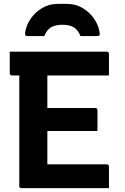

<svg xmlns="http://www.w3.org/2000/svg" viewBox="-20 -965 640 985"><path d="M30 -700H527Q532 -700 534 -698.5Q536 -697 537.5 -695Q539 -693 539 -689Q539 -658 539 -633.5Q539 -609 539 -578H41Q38 -578 35.5 -579.5Q33 -581 31.5 -583.5Q30 -586 30 -589Q30 -620 30 -645Q30 -670 30 -700ZM168 -411H469Q473 -411 475 -409.5Q477 -408 478.5 -406Q480 -404 480 -400Q480 -379 480 -361Q480 -343 480 -327Q480 -311 480 -293H168ZM90 0Q87 0 85 -0.5Q83 -1 81.5 -2.5Q80 -4 79.5 -6Q79 -8 79 -11Q79 -38 79 -89.5Q79 -141 79 -207.5Q79 -274 79 -347.5Q79 -421 79 -493.5Q79 -566 79 -627H230L223 -605Q223 -582 223 -558Q223 -534 223 -510Q223 -464 223 -415Q223 -366 223 -317Q223 -268 223 -218.5Q223 -169 223 -122H527Q532 -122 535.5 -119Q539 -116 539 -111Q539 -82 539 -55.5Q539 -29 539 0ZM207 -780Q186 -780 165 -780Q144 -780 123 -780Q113 -780 110.5 -783.5Q108 -787 109 -799Q115 -837 138 -870Q161 -903 196.5 -924Q232 -945 276 -945H324Q368 -945 403.5 -924Q439 -903 462 -870Q485 -837 491 -799Q493 -787 490 -783.5Q487 -780 477 -780Q456 -780 435 -780Q414 -780 393 -780Q380 -812 358 -825Q336 -838 300 -838Q264 -838 242 -825Q220 -812 207 -780Z"/></svg>

Font: RecMonoLinear Nerd Font Mono
Style: Bold
Weight: 700
Monospace: yes
Version: Version 1.085; ttfautohint (v1.8.4.7-5d5b);Nerd Fonts 3.2.1